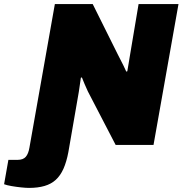

<svg xmlns="http://www.w3.org/2000/svg" viewBox="-130 -708 892 938"><path d="M12 210Q-3 210 -27 207.5Q-51 205 -74 201Q-97 197 -110 192L-89 73H-44Q-17 73 -4 58Q9 43 14 12L138 -688H323L445 -443Q450 -433 457.5 -418.5Q465 -404 473 -388Q481 -372 487 -358L492 -360Q495 -376 498.5 -398.5Q502 -421 504 -432L547 -688H742L620 0H435L299 -262Q291 -280 283 -298Q275 -316 270 -330L265 -328Q263 -314 260 -293Q257 -272 255 -259L204 35Q195 83 180 116.5Q165 150 142.5 170.5Q120 191 87.5 200.5Q55 210 12 210Z"/></svg>

Font: Archivo SemiCondensed Black
Style: Italic
Weight: 900
Width: 4
Italic angle: -10°
Designer: Hector Gatti
Foundry: Omnibus-Type
Version: Version 2.001